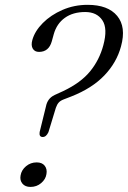

<svg xmlns="http://www.w3.org/2000/svg" viewBox="-20 -746 516 775"><path d="M165.5 -316.5Q168.5 -332 176.8 -343.5Q185 -355 200.5 -362.5L235.5 -378.5Q306 -412 343.5 -457.8Q381 -503.5 397 -563Q415.5 -631 393.2 -664.2Q371 -697.5 324 -697.5Q274.5 -697.5 241.8 -674Q209 -650.5 197 -608L189 -579Q177 -536.5 137.5 -536.5Q120 -536.5 112.2 -549.8Q104.5 -563 110.5 -584.5Q120.5 -620.5 152.8 -653Q185 -685.5 232.2 -706Q279.5 -726.5 333.5 -726.5Q416 -726.5 453 -681.8Q490 -637 468.5 -559Q451 -493.5 401.2 -441.5Q351.5 -389.5 267.5 -356.5L236.5 -344.5Q223.5 -339.5 216.8 -331.8Q210 -324 205.5 -311L175.5 -212.5Q166.5 -193 152.5 -193Q137 -193 140 -213ZM103 8.5Q81.5 8.5 70.5 -4.8Q59.5 -18 63 -37.5Q66.5 -59.5 85 -75Q103.5 -90.5 128 -90.5Q150 -90.5 160.5 -77Q171 -63.5 167.5 -43.5Q164.5 -22.5 146.2 -7Q128 8.5 103 8.5Z"/></svg>

Font: Fraunces 72pt Soft Light
Style: Italic
Weight: 300
Italic angle: -16°
Version: Version 1.000;[b76b70a41]